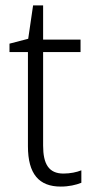

<svg xmlns="http://www.w3.org/2000/svg" viewBox="-20 -729 341 708"><path d="M214 -89C160 -89 139 -124 139 -192V-537H277V-583H139V-709H102L84 -586L15 -568V-537H83V-190C83 -87 124 -41 204 -41C234 -41 260 -47 280 -55V-101C263 -94 239 -89 214 -89Z"/></svg>

Font: Noto Sans Tamil UI SemiCondensed Light
Style: Regular
Weight: 300
Width: 4
Designer: Jelle Bosma - Monotype Design Team
Foundry: Monotype Imaging Inc.
Version: Version 2.004